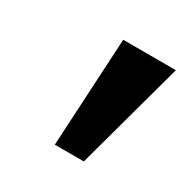

<svg xmlns="http://www.w3.org/2000/svg" viewBox="-83 -808 461 464"><g transform="rotate(30 147.5 -576.0)"><path d="M121.4 -425.1H202.4L284.8 -727.3H137.8Z"/></g></svg>

Font: Margiela Sans
Style: Bold Italic
Weight: 700
Italic angle: -9.39999°
Designer: Stefan Endress, Andreas Faust
Version: Version 1.100;FEAKit 1.0